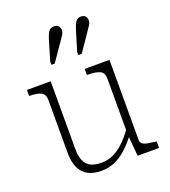

<svg xmlns="http://www.w3.org/2000/svg" viewBox="-147 -916 917 1034"><g transform="rotate(-20 311.5 -399.5)"><path d="M164 -537V-151Q164 -110 174.5 -83.5Q185 -57 209 -44Q233 -31 273 -31Q309 -31 341 -46Q373 -61 402.5 -89.5Q432 -118 461 -158L465 -120Q433 -78 400 -48.5Q367 -19 332 -4.5Q297 10 258 10Q212 10 181 -6.5Q150 -23 134 -57Q118 -91 118 -141V-446Q118 -480 95.5 -491Q73 -502 34 -502H28V-537ZM501 -537V-78Q501 -64 511 -56Q521 -48 539.5 -44.5Q558 -41 583 -38L590 -37V0H467L456 -126V-130V-446Q456 -480 432.5 -491Q409 -502 367 -502H359V-537ZM232 -752Q240 -778 250 -793.5Q260 -809 281 -809Q296 -809 305.5 -800.5Q315 -792 315 -777Q315 -763 307.5 -750.5Q300 -738 289 -723L217 -619H198V-637ZM387 -752Q395 -778 405 -793.5Q415 -809 436 -809Q451 -809 460 -800.5Q469 -792 469 -777Q469 -763 461.5 -750.5Q454 -738 443 -723L372 -619H352V-637Z"/></g></svg>

Font: Roboto Serif Thin
Style: Regular
Weight: 250
Designer: Greg Gazdowicz
Foundry: Commercial Type
Version: Version 1.004